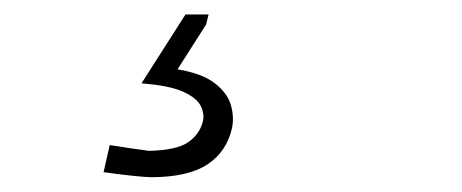

<svg xmlns="http://www.w3.org/2000/svg" viewBox="-20 -34 640 266"><path d="M189 211.5Q183 211.5 163.5 209.5Q144 207.5 123.5 204.5L132 167Q140.5 168.5 158 171Q175.5 173.5 186.5 175Q225 174 240.8 163Q256.5 152 261 134.5Q263.5 124 258.2 113Q253 102 234 93.2Q215 84.5 176 81.5L237 -14H269L265.5 0L226 62Q261 68 278.2 81.8Q295.5 95.5 300 112Q304.5 128.5 301.5 143Q294.5 175.5 267.8 193.5Q241 211.5 189 211.5Z"/></svg>

Font: Commissioner Loud ExtraLight
Style: Italic
Weight: 200
Italic angle: -12°
Designer: Kostas Bartsokas
Foundry: Kostas Bartsokas
Version: Version 1.000; ttfautohint (v1.8.3)